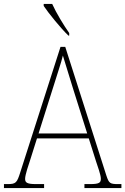

<svg xmlns="http://www.w3.org/2000/svg" viewBox="-23 -951 634 971"><path d="M323 -771H327V-784C300 -822 261 -886 241 -931H198V-921C221 -886 285 -807 323 -771ZM-3 0H200V-20H158C111 -20 104 -29 104 -47C104 -67 122 -119 129 -140L164 -251H426L463 -134C470 -113 487 -66 487 -48C487 -28 481 -20 433 -20H404V0H591V-20H575C533 -20 528 -24 515 -63L307 -714H283L80 -81C63 -27 58 -20 16 -20H-3ZM172 -276 247 -513C262 -563 288 -638 295 -670C307 -631 328 -563 347 -501L418 -276Z"/></svg>

Font: Noto Serif SemiCondensed Thin
Style: Regular
Weight: 100
Width: 4
Designer: Monotype Design Team
Foundry: Monotype Imaging Inc.
Version: Version 2.015